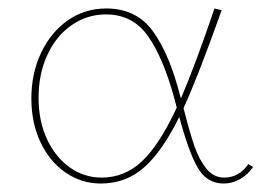

<svg xmlns="http://www.w3.org/2000/svg" viewBox="-20 -430 617 453"><path d="M577 -36Q565 -18 546.5 -7.5Q528 3 508 3Q467 3 445.5 -36Q424 -75 403 -154Q363 -73 320 -35Q277 3 218 3Q172 3 134.5 -23Q97 -49 75.5 -94.5Q54 -140 54 -198Q54 -257 77 -305.5Q100 -354 140 -382Q180 -410 231 -410Q302 -410 341 -356Q380 -302 405 -204L407 -198Q442 -280 486 -410L503 -406Q446 -246 413 -175Q428 -116 439 -84.5Q450 -53 467 -32Q484 -11 509 -11Q544 -11 566 -43ZM397 -176 391 -199Q365 -294 329 -345Q293 -396 230 -396Q186 -396 149.5 -371Q113 -346 92 -301Q71 -256 71 -199Q71 -145 90.5 -102.5Q110 -60 144 -35.5Q178 -11 220 -11Q274 -11 315 -49.5Q356 -88 397 -176Z"/></svg>

Font: Ysabeau Infant Thin
Style: Regular
Weight: 200
Designer: Christian Thalmann (Catharsis Fonts)
Version: Version 0.003